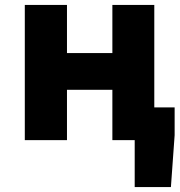

<svg xmlns="http://www.w3.org/2000/svg" viewBox="-20 -565 724 774"><path d="M523 0H433V-203H250V0H80V-545H250V-351H433V-545H602V-132H684V-20L669 189H523Z"/></svg>

Font: Nebula Sans Bold
Style: Regular
Weight: 700
Designer: Paul D. Hunt for Adobe (as Source Sans)
Foundry: Nebula Entertainment & Broadcasting LLC
Version: Version 1.010